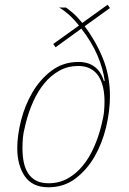

<svg xmlns="http://www.w3.org/2000/svg" viewBox="-20 -780 544 812"><path d="M185 12Q117 12 85 -34.5Q53 -81 53 -154Q53 -207 69 -270.5Q85 -334 117 -389Q149 -444 198 -481Q247 -518 312 -518Q354 -518 381 -497Q408 -476 419 -438H423Q416 -490 392 -546Q368 -602 324 -659L215 -580L205 -594L314 -672Q290 -702 268.5 -720.5Q247 -739 230 -748H259Q271 -740 289 -724.5Q307 -709 328 -683L435 -760L445 -746L338 -669Q386 -605 415.5 -532Q445 -459 445 -373Q445 -310 428.5 -241.5Q412 -173 379.5 -117Q347 -61 298.5 -24.5Q250 12 185 12ZM186 -5Q230 -5 266 -25Q302 -45 329.5 -78.5Q357 -112 376.5 -155.5Q396 -199 408 -247Q418 -286 420 -308Q422 -330 422 -352Q422 -383 416 -410Q410 -437 397 -457.5Q384 -478 362.5 -489.5Q341 -501 311 -501Q267 -501 231 -481Q195 -461 167.5 -427.5Q140 -394 120.5 -350.5Q101 -307 89 -259Q79 -220 77 -198Q75 -176 75 -154Q75 -121 80.5 -94Q86 -67 99 -47Q112 -27 133 -16Q154 -5 186 -5Z"/></svg>

Font: IBM Plex Serif Thin
Style: Italic
Weight: 100
Italic angle: -14°
Designer: Mike Abbink, Paul van der Laan, Pieter van Rosmalen
Foundry: Bold Monday
Version: Version 3.001